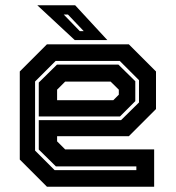

<svg xmlns="http://www.w3.org/2000/svg" viewBox="-20 -708 666 728"><path d="M468.5 -540 571.5 -437V-294.5L468.5 -191.5H196.5V-172L227 -141.5H564.5V0H158L55 -103V-437L158 -540ZM429 -463 493 -400V-324.5L435 -266.5H127V-395L196 -463ZM434 -477H191L113 -399V-137L187 -63H497V-77H192L127 -141V-252.5H439L507 -319.5V-404ZM399.5 -398.5H227L196.5 -368V-328H409.5L430.5 -349V-368ZM387 -556H263.5L121.5 -688H265ZM297.5 -590 237.5 -653H221.5L282.5 -590Z"/></svg>

Font: Tourney
Style: Bold
Weight: 700
Designer: Tyler Finck
Foundry: Etcetera Type Co
Version: Version 1.015